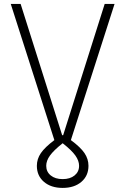

<svg xmlns="http://www.w3.org/2000/svg" viewBox="-20 -713 626 959"><path d="M293 225.6Q234.9 225.6 199.5 195.3Q164.1 165 164.1 115.2Q164.1 81.1 184.1 51.8Q204.1 22.5 251.5 -13.2L33.7 -693.4H83L290.5 -37.6H295.4L502.9 -693.4H552.2L334 -13.2Q381.8 22 401.9 51.5Q421.9 81.1 421.9 115.2Q421.9 165 386.5 195.3Q351.1 225.6 293 225.6ZM210.9 115.2Q210.9 145 233.4 163.3Q255.9 181.6 293 181.6Q330.1 181.6 352.5 163.3Q375 145 375 115.2Q375 89.8 356.4 63.7Q337.9 37.6 293 2.4Q248 38.1 229.5 64Q210.9 89.8 210.9 115.2Z"/></svg>

Font: Cascadia Mono ExtraLight
Style: Regular
Weight: 200
Monospace: yes
Designer: Aaron Bell
Foundry: Saja Typeworks
Version: Version 2404.023; ttfautohint (v1.8.4)